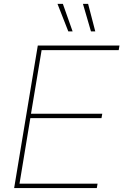

<svg xmlns="http://www.w3.org/2000/svg" viewBox="-20 -960 630 980"><path d="M52.2 0 172.9 -727.5H589.8L585.9 -704.1H192.4L138.2 -379.4H502L498 -356.9H134.8L79.6 -22.5H478L474.1 0ZM444.3 -799.8 403.3 -940.4H429.7L466.3 -799.8ZM328.6 -799.8 273.4 -940.4H300.8L350.6 -799.8Z"/></svg>

Font: Inter 24pt Thin
Style: Italic
Weight: 250
Italic angle: -9.3988°
Version: Version 4.001;git-66647c0bb